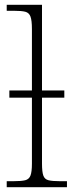

<svg xmlns="http://www.w3.org/2000/svg" viewBox="-20 -780 307 800"><path d="M8 0V-25H36Q69 -25 85 -29Q101 -33 107 -48.5Q113 -64 113 -98V-373H19V-403H113V-659Q113 -695 107 -711Q101 -727 85.5 -731Q70 -735 40 -735H8V-760H155V-403H248V-373H155V-98Q155 -64 160.5 -48.5Q166 -33 182 -29Q198 -25 230 -25H259V0Z"/></svg>

Font: Noto Serif ExtraLight
Style: Regular
Weight: 200
Designer: Monotype Design Team
Foundry: Monotype Imaging Inc.
Version: Version 2.015; ttfautohint (v1.8.4.7-5d5b)